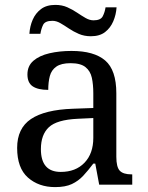

<svg xmlns="http://www.w3.org/2000/svg" viewBox="-20 -754 603 784"><path d="M205 10Q138 10 94 -29Q50 -68 50 -150Q50 -230 106.5 -268Q163 -306 278 -310L361 -313V-373Q361 -409 355 -436.5Q349 -464 329 -480Q309 -496 268 -496Q230 -496 210 -482Q190 -468 183.5 -443.5Q177 -419 177 -387Q135 -387 113.5 -401.5Q92 -416 92 -450Q92 -485 116.5 -506Q141 -527 182 -536.5Q223 -546 272 -546Q364 -546 409.5 -507Q455 -468 455 -373V-114Q455 -72 469 -57Q483 -42 517 -42H520V0H385L369 -86H361Q340 -58 320 -36.5Q300 -15 273.5 -2.5Q247 10 205 10ZM228 -52Q289 -52 325 -89.5Q361 -127 361 -191V-272L297 -269Q212 -265 179.5 -234.5Q147 -204 147 -145Q147 -52 228 -52ZM351 -606Q324 -606 302 -615.5Q280 -625 261.5 -637.5Q243 -650 226.5 -659.5Q210 -669 194 -669Q164 -669 156 -652.5Q148 -636 145 -616H100Q102 -647 113.5 -673.5Q125 -700 147.5 -717Q170 -734 206 -734Q233 -734 254.5 -724.5Q276 -715 294.5 -702.5Q313 -690 329.5 -680.5Q346 -671 362 -671Q391 -671 399.5 -687.5Q408 -704 411 -724H456Q454 -694 442.5 -667Q431 -640 409 -623Q387 -606 351 -606Z"/></svg>

Font: Noto Serif Test
Style: Regular
Weight: 400
Version: Version 1.000